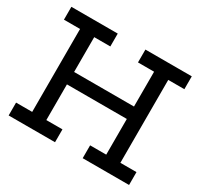

<svg xmlns="http://www.w3.org/2000/svg" viewBox="-156 -951 1201 1151"><g transform="rotate(30 445.0 -376.0)"><path d="M685 -422V-336H195V-422ZM28 -663V-752H349V-663H237.5V-89H349V0H28V-89H139.5V-663ZM540.5 -663V-752H861.5V-663H750V-89H861.5V0H540.5V-89H652V-663Z"/></g></svg>

Font: Hepta Slab Medium
Style: Regular
Weight: 500
Designer: Michael LaGattuta
Foundry: Michael LaGattuta
Version: Version 1.102